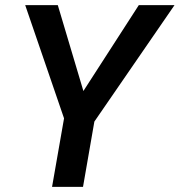

<svg xmlns="http://www.w3.org/2000/svg" viewBox="-20 -731 703 751"><path d="M306.2 -375 522.9 -710.9H662.6L349.1 -255.4L304.7 0H183.6L230.5 -268.1L78.6 -710.9H206.1Z"/></svg>

Font: TypoPRO Roboto
Style: Italic
Weight: 500
Italic angle: -12°
Designer: Google
Version: Version 2.136; 2016